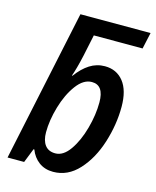

<svg xmlns="http://www.w3.org/2000/svg" viewBox="-115 -839 752 928"><g transform="rotate(15 261.0 -375.0)"><path d="M125 -71H121L93 0H10L171 -760H522L504 -678H260L237 -569Q222 -502 208 -463H211Q241 -504 275.5 -526Q310 -548 351 -548Q410 -548 444.5 -504.5Q479 -461 479 -379Q479 -290 450.5 -199.5Q422 -109 367.5 -49.5Q313 10 240 10Q198 10 168.5 -12Q139 -34 125 -71ZM370 -372Q370 -458 310 -458Q268 -458 233 -410.5Q198 -363 178 -294.5Q158 -226 158 -166Q158 -125 175.5 -102Q193 -79 227 -79Q267 -79 299.5 -125.5Q332 -172 351 -241Q370 -310 370 -372Z"/></g></svg>

Font: Noto Sans UI NarrowMedium
Style: Italic
Weight: 500
Width: 4
Italic angle: -12°
Designer: Monotype Design Team
Foundry: Monotype Imaging Inc.
Version: Version 1.001